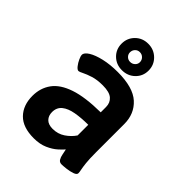

<svg xmlns="http://www.w3.org/2000/svg" viewBox="-213 -852 970 970"><g transform="rotate(45 272.5 -366.5)"><path d="M272 -551Q231 -551 203.5 -578Q176 -605 176 -645Q176 -685 203.5 -712.5Q231 -740 272 -740Q313 -740 341 -712.5Q369 -685 369 -645Q369 -605 341 -578Q313 -551 272 -551ZM272 -610Q287 -610 297.5 -620Q308 -630 308 -644Q308 -659 297.5 -669.5Q287 -680 272 -680Q257 -680 247 -669.5Q237 -659 237 -644Q237 -630 247 -620Q257 -610 272 -610ZM200 7Q122 7 83 -33Q44 -73 44 -140Q44 -196 74 -237.5Q104 -279 170.5 -301.5Q237 -324 347 -325V-363Q347 -393 326.5 -411Q306 -429 258 -429Q218 -429 189.5 -420Q161 -411 143.5 -402Q126 -393 120 -393Q111 -393 100 -407Q89 -421 81.5 -437.5Q74 -454 74 -463Q74 -479 99 -494.5Q124 -510 167 -520Q210 -530 264 -530Q374 -530 423.5 -485Q473 -440 473 -367V-166Q473 -118 476 -91Q479 -64 482 -50Q485 -36 485 -28Q485 -17 466.5 -10.5Q448 -4 425.5 -1.5Q403 1 393 1Q378 1 371 -10.5Q364 -22 361 -38.5Q358 -55 355 -68Q346 -57 326 -39Q306 -21 274.5 -7Q243 7 200 7ZM234 -94Q271 -94 300 -113.5Q329 -133 347 -160V-236Q298 -236 258 -229Q218 -222 195 -203.5Q172 -185 172 -152Q172 -126 187.5 -110Q203 -94 234 -94Z"/></g></svg>

Font: Asap SemiBold
Style: Regular
Weight: 600
Designer: Pablo Cosgaya
Foundry: Omnibus-Type
Version: Version 3.001; ttfautohint (v1.8.3)